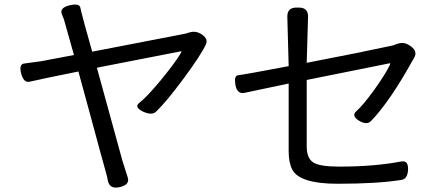

<svg xmlns="http://www.w3.org/2000/svg" viewBox="-20 -807 2010 862"><path d="M341 -771Q341 -767 361 -693Q382 -620 394 -575Q783 -650 813 -656L829 -661Q860 -671 888 -651Q916 -631 904 -607Q882 -559 804 -454Q727 -350 682 -307Q663 -287 622 -306Q582 -326 604 -344Q639 -371 702 -447Q765 -524 789 -564Q797 -578 794 -577Q781 -575 415 -503Q517 -130 530 -84Q544 -38 553 -12Q565 22 518 33Q472 44 464 3Q462 -11 455 -35Q448 -60 428 -133Q408 -206 380 -310Q352 -414 332 -486Q182 -456 112 -440Q86 -435 75 -477Q64 -520 90 -522Q100 -523 164 -532Q164 -532 312 -560Q276 -690 267 -720L258 -742Q246 -772 292 -783Q338 -794 341 -771Z M1276 -432 1077 -390Q1045 -384 1037 -425Q1030 -467 1048 -469Q1092 -475 1276 -510L1270 -731Q1269 -773 1311 -773H1322Q1364 -773 1363 -731L1357 -525Q1601 -572 1744 -603L1766 -611Q1797 -621 1826 -598Q1856 -575 1839 -547L1832 -535Q1730 -351 1646 -264Q1627 -244 1592 -265Q1557 -286 1579 -307Q1609 -333 1659 -402Q1709 -472 1727 -509Q1735 -524 1730 -523Q1702 -518 1357 -448V-150Q1357 -97 1386 -78Q1415 -59 1502 -59Q1661 -59 1781 -82Q1814 -88 1812 -45Q1810 -2 1780 1Q1673 18 1496 18Q1325 18 1292 -46Q1276 -76 1276 -129Z"/></svg>

Font: Swei Gothic CJK TC Regular
Style: Regular
Weight: 400
Version: Version 2.129